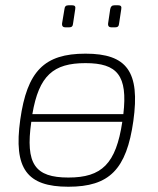

<svg xmlns="http://www.w3.org/2000/svg" viewBox="-20 -698 602 730"><path d="M229 -594H242C253 -594 257 -598 258 -610L266 -663C268 -673 265 -678 254 -678H241C230 -678 226 -673 225 -663L216 -609C215 -598 220 -594 229 -594ZM404 -594H417C428 -594 432 -598 433 -610L441 -663C443 -673 440 -678 429 -678H416C405 -678 401 -673 399 -663L391 -609C390 -598 395 -594 404 -594ZM305 -494C148 -494 83 -427 57 -243C31 -57 82 12 240 12C396 12 461 -54 487 -238C513 -425 463 -494 305 -494ZM305 -458C426 -458 466 -411 449 -264H103C128 -411 183 -458 305 -458ZM240 -23C113 -23 76 -74 99 -235H445C421 -75 367 -23 240 -23Z"/></svg>

Font: Exo 2 Extra Light
Style: Italic
Weight: 250
Italic angle: -8°
Designer: Natanael Gama
Version: Version 1.001;PS 001.001;hotconv 1.0.88;makeotf.lib2.5.64775